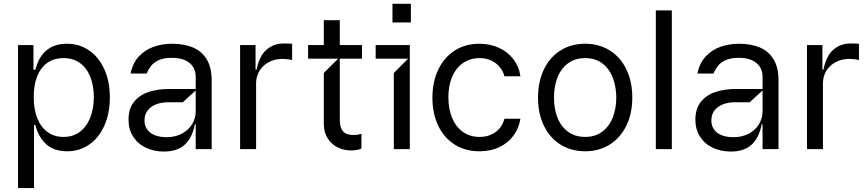

<svg xmlns="http://www.w3.org/2000/svg" viewBox="-20 -782 4546 1007"><path d="M74.6 204.5V-545.5H155.5V-416.2H165.5Q200.3 -552.6 331.7 -552.6Q396 -552.6 446.9 -517.8Q497.9 -483 527 -419.2Q556.1 -355.5 556.1 -271.3Q556.1 -186.4 527 -122.3Q497.9 -58.2 447.3 -23.4Q396.7 11.4 333.1 11.4Q261.4 11.4 221.1 -26.8Q180.8 -65 165.5 -126.4H158.4V204.5ZM157 -272.7Q156.6 -210.6 174.9 -163.5Q193.2 -116.5 228.3 -90.2Q263.5 -63.9 313.2 -63.9Q364 -63.9 399.7 -91.3Q435.4 -118.6 453.7 -166Q471.9 -213.4 472.3 -272.7Q471.9 -331.7 454 -377.8Q436.1 -424 400.4 -450.6Q364.7 -477.3 313.2 -477.3Q262.8 -477.3 227.6 -452.1Q192.5 -426.8 174.5 -380.5Q156.6 -334.2 157 -272.7Z M840.2 12.8Q787.6 12.8 745.4 -7.1Q703.1 -27 678.6 -65Q654.1 -103 654.1 -154.8Q654.1 -213.8 684.3 -249.6Q714.5 -285.5 761.9 -300.4Q809.3 -315.3 865.8 -315.3H1006.4V-380.7Q1006.4 -409.4 992.2 -431.6Q978 -453.8 950.3 -466.3Q922.6 -478.7 882.1 -478.7Q841.6 -478.7 815.3 -467.7Q789.1 -456.7 774.3 -438.7Q759.6 -420.8 749.3 -396.3H664.8Q675.8 -451.3 708.6 -486.3Q741.5 -521.3 786.6 -536.9Q831.7 -552.6 882.1 -552.6Q945.7 -552.6 992 -533Q1038.4 -513.5 1064.3 -470.7Q1090.2 -427.9 1090.2 -359.4V0H1006.4V-130.7H1002.1Q988.6 -59.7 949.2 -23.4Q909.8 12.8 840.2 12.8ZM853 -62.5Q900.6 -62.5 935.4 -81.7Q970.2 -100.9 988.3 -131.6Q1006.4 -162.3 1006.4 -197.4V-307.5L938.9 -245.7H861.5Q827.4 -245.7 799.4 -235.1Q771.3 -224.4 754.6 -202.9Q737.9 -181.5 737.9 -150.6Q737.9 -122.2 752.5 -102.3Q767 -82.4 793 -72.4Q818.9 -62.5 853 -62.5Z M1239.3 0V-545.5H1320.3V-416.9H1326Q1339.8 -488.3 1377.5 -521.1Q1415.1 -554 1468 -554Q1478.7 -554 1490.8 -553.6Q1502.8 -553.3 1512.1 -552.6V-467.3Q1504.6 -469.1 1489.9 -471.1Q1475.1 -473 1460.9 -473Q1421.5 -473 1390.1 -456.3Q1358.7 -439.6 1340.9 -410.7Q1323.2 -381.7 1323.2 -345.2V0Z M1821 7.1Q1783.7 7.1 1751.2 -8.9Q1718.7 -24.9 1698.5 -56.5Q1678.3 -88.1 1678.3 -133.5V-399.1L1753.6 -474.4L1678.3 -509.9V-676.1H1762.1V-156.2Q1762.1 -122.9 1771.7 -104.8Q1781.2 -86.6 1797.1 -80.3Q1812.9 -73.9 1834.5 -73.9Q1845.9 -73.9 1853.2 -75.1Q1860.4 -76.3 1873.6 -79.5L1875.7 -80.3V-2.8Q1870 0.7 1853.9 3.9Q1837.7 7.1 1821 7.1ZM1595.9 -474.4V-545.5H1878.6V-474.4Z M2045.5 0V-399.1L2120.7 -474.4H1950.3V-545.5H2129.3V0ZM2038.4 -664.1V-762.1H2134.9V-664.1Z M2495 11.4Q2419.7 11.4 2363.6 -24.5Q2307.5 -60.4 2277.7 -124.3Q2247.9 -188.2 2247.9 -269.9Q2247.9 -352.3 2278.4 -416.5Q2308.9 -480.8 2364.7 -516.7Q2420.5 -552.6 2493.6 -552.6Q2550.4 -552.6 2596.9 -531.2Q2643.5 -509.9 2672.9 -471.2Q2702.4 -432.5 2709.5 -382.1H2625.7Q2619 -408 2601.7 -429.5Q2584.5 -451 2557.4 -464.1Q2530.2 -477.3 2495 -477.3Q2446.4 -477.3 2409.3 -452.1Q2372.2 -426.8 2351.9 -380.3Q2331.7 -333.8 2331.7 -272.7Q2331.7 -209.9 2351.6 -162.8Q2371.4 -115.8 2408.6 -89.8Q2445.7 -63.9 2495 -63.9Q2544 -63.9 2578.8 -89.1Q2613.6 -114.3 2625.7 -159.1H2709.5Q2702.1 -110.4 2673.8 -71.6Q2645.6 -32.7 2599.6 -10.7Q2553.6 11.4 2495 11.4Z M3049 11.4Q2975.5 11.4 2919.6 -23.8Q2863.6 -58.9 2832.7 -122.7Q2801.8 -186.4 2801.8 -269.9Q2801.8 -354 2832.7 -418.1Q2863.6 -482.2 2919.6 -517.4Q2975.5 -552.6 3049 -552.6Q3122.2 -552.6 3178.3 -517.4Q3234.4 -482.2 3265.3 -418.1Q3296.2 -354 3296.2 -269.9Q3296.2 -186.4 3264.9 -122.7Q3233.7 -58.9 3177.9 -23.8Q3122.2 11.4 3049 11.4ZM3049 -63.9Q3102.6 -63.9 3139.4 -92Q3176.1 -120 3194.1 -166.5Q3212 -213.1 3212.4 -269.9Q3212 -326.7 3194.1 -373.9Q3176.1 -421.2 3139.4 -449.2Q3102.6 -477.3 3049 -477.3Q2995 -477.3 2958.1 -449.2Q2921.2 -421.2 2903.2 -373.9Q2885.3 -326.7 2885.7 -269.9Q2885.3 -213.1 2903.2 -166.5Q2921.2 -120 2958.1 -92Q2995 -63.9 3049 -63.9Z M3503.6 -727.3V0H3419.7V-727.3Z M3813.2 12.8Q3760.7 12.8 3718.4 -7.1Q3676.1 -27 3651.6 -65Q3627.1 -103 3627.1 -154.8Q3627.1 -213.8 3657.3 -249.6Q3687.5 -285.5 3734.9 -300.4Q3782.3 -315.3 3838.8 -315.3H3979.4V-380.7Q3979.4 -409.4 3965.2 -431.6Q3951 -453.8 3923.3 -466.3Q3895.6 -478.7 3855.1 -478.7Q3814.6 -478.7 3788.4 -467.7Q3762.1 -456.7 3747.3 -438.7Q3732.6 -420.8 3722.3 -396.3H3637.8Q3648.8 -451.3 3681.6 -486.3Q3714.5 -521.3 3759.6 -536.9Q3804.7 -552.6 3855.1 -552.6Q3918.7 -552.6 3965 -533Q4011.4 -513.5 4037.3 -470.7Q4063.2 -427.9 4063.2 -359.4V0H3979.4V-130.7H3975.1Q3961.6 -59.7 3922.2 -23.4Q3882.8 12.8 3813.2 12.8ZM3826 -62.5Q3873.6 -62.5 3908.4 -81.7Q3943.2 -100.9 3961.3 -131.6Q3979.4 -162.3 3979.4 -197.4V-307.5L3911.9 -245.7H3834.5Q3800.4 -245.7 3772.4 -235.1Q3744.3 -224.4 3727.6 -202.9Q3710.9 -181.5 3710.9 -150.6Q3710.9 -122.2 3725.5 -102.3Q3740.1 -82.4 3766 -72.4Q3791.9 -62.5 3826 -62.5Z M4212.4 0V-545.5H4293.3V-416.9H4299Q4312.9 -488.3 4350.5 -521.1Q4388.1 -554 4441.1 -554Q4451.7 -554 4463.8 -553.6Q4475.9 -553.3 4485.1 -552.6V-467.3Q4477.6 -469.1 4462.9 -471.1Q4448.2 -473 4433.9 -473Q4394.5 -473 4363.1 -456.3Q4331.7 -439.6 4313.9 -410.7Q4296.2 -381.7 4296.2 -345.2V0Z"/></svg>

Font: Riot Sans
Style: Regular
Weight: 400
Designer: Rasmus Andersson
Foundry: rsms
Version: Version 3.005